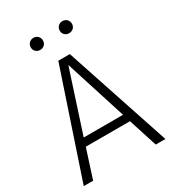

<svg xmlns="http://www.w3.org/2000/svg" viewBox="-221 -1054 1051 1171"><g transform="rotate(-30 305.0 -468.5)"><path d="M203 -937C178 -937 160 -918 160 -894C160 -870 178 -852 203 -852C228 -852 246 -870 246 -894C246 -918 228 -937 203 -937ZM407 -937C382 -937 364 -918 364 -894C364 -870 382 -852 407 -852C432 -852 450 -870 450 -894C450 -918 432 -937 407 -937ZM524 0H592L346 -740H265L17 0H83L148 -202H459ZM165 -257 305 -687 442 -257Z"/></g></svg>

Font: Glow Sans SC Normal
Style: Regular
Weight: 400
Designer: Ryoko NISHIZUKA (kana, bopomofo & ideographs); Paul D. Hunt (Latin, Greek & Cyrillic); Sandoll Communications, Soo-young
Version: Version 0.93